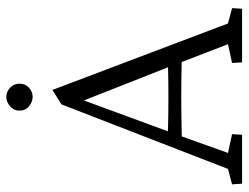

<svg xmlns="http://www.w3.org/2000/svg" viewBox="-108 -666 774 598"><g transform="rotate(-90 279.0 -367.0)"><path d="M5.9 0 3.9 -31.2 51.8 -43.9 252.9 -562.5 297.9 -590.8 504.9 -43.9 552.7 -31.2 550.8 0H383.8L381.8 -31.2L440.4 -43.9L380.9 -198.2L370.1 -226.6L258.8 -508.8L279.3 -531.2L167 -225.6L156.2 -196.3L101.6 -43.9L160.2 -31.2L158.2 0ZM133.8 -187.5V-232.4Q152.3 -231.4 188.5 -230.5Q224.6 -229.5 275.4 -229.5Q325.2 -229.5 361.3 -230.5Q397.5 -231.4 415 -232.4V-187.5Q374 -188.5 337.9 -189Q301.8 -189.5 275.4 -189.5Q250 -189.5 214.8 -189Q179.7 -188.5 133.8 -187.5ZM276.4 -652.3Q260.7 -652.3 247.1 -663.6Q233.4 -674.8 233.4 -693.4Q233.4 -710.9 247.1 -722.7Q260.7 -734.4 276.4 -734.4Q292 -734.4 304.7 -722.7Q317.4 -710.9 317.4 -693.4Q317.4 -674.8 304.7 -663.6Q292 -652.3 276.4 -652.3Z"/></g></svg>

Font: Crimson Pro ExtraLight
Style: Regular
Weight: 250
Designer: Jacques Le Bailly
Foundry: Baron von Fonthausen
Version: Version 1.003